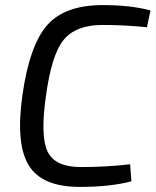

<svg xmlns="http://www.w3.org/2000/svg" viewBox="-20 -722 611 754"><path d="M491 -77 496 -10Q414 12 293 12Q145 12 93 -72.5Q41 -157 68 -348Q96 -545 165.5 -623.5Q235 -702 383 -702Q494 -702 571 -681L557 -615Q468 -624 382 -624Q278 -624 230 -565.5Q182 -507 160 -342Q138 -186 167 -126.5Q196 -67 294 -66Q401 -66 491 -77Z"/></svg>

Font: Exo 2.0
Style: Italic
Weight: 400
Italic angle: -8°
Designer: Natanael Gama
Version: Version 1.001;PS 001.001;hotconv 1.0.70;makeotf.lib2.5.58329